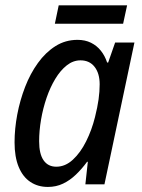

<svg xmlns="http://www.w3.org/2000/svg" viewBox="-20 -699 540 728"><path d="M161.6 9.8Q123.5 9.8 95 -9.3Q66.4 -28.3 50.8 -66.2Q35.2 -104 35.2 -159.2Q35.2 -210.4 45.4 -264.6Q55.7 -318.8 75.2 -369.4Q94.7 -419.9 123.8 -460.2Q152.8 -500.5 190.4 -524.2Q228 -547.9 273.9 -547.9Q302.7 -547.9 325 -536.9Q347.2 -525.9 362.5 -506.6Q377.9 -487.3 386.2 -461.9H390.1L416.5 -537.6H489.7L376 0H303.7L313 -85.4H310.1Q290.5 -58.6 267.8 -36.9Q245.1 -15.1 219 -2.7Q192.9 9.8 161.6 9.8ZM193.4 -66.9Q227.5 -66.9 256.3 -93.5Q285.2 -120.1 306.6 -163.1Q328.1 -206.1 340.3 -255.4Q349.6 -292.5 353.8 -322.5Q357.9 -352.5 357.9 -379.4Q357.9 -420.9 338.6 -445.6Q319.3 -470.2 285.2 -470.2Q257.3 -470.2 233.2 -451.2Q209 -432.1 189.7 -400.1Q170.4 -368.2 156.7 -328.4Q143.1 -288.6 135.7 -245.8Q128.4 -203.1 128.4 -163.6Q128.4 -115.2 145.3 -91.1Q162.1 -66.9 193.4 -66.9ZM188 -608.9 202.6 -678.7H461.9L446.8 -608.9Z"/></svg>

Font: Open Sans SemiCondensed Medium
Style: Italic
Weight: 500
Width: 4
Italic angle: -12°
Designer: Monotype Design Team
Foundry: Monotype Imaging Inc.
Version: Version 3.000